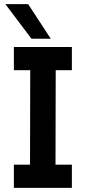

<svg xmlns="http://www.w3.org/2000/svg" viewBox="-20 -907 414 927"><path d="M47 -112H125L126 -568H47V-680H327V-568H249L248 -112H327V0H47ZM6 -887H116L225 -720H132Z"/></svg>

Font: Teachers SemiBold
Style: Regular
Weight: 600
Designer: Alfredo Marco Pradil & Chank Diesel
Version: Version 0.009